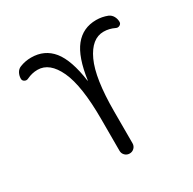

<svg xmlns="http://www.w3.org/2000/svg" viewBox="-162 -930 1079 1073"><g transform="rotate(-30 378.0 -393.0)"><path d="M419.9 -269.5V-64.5Q419.9 -46.9 407.7 -34.7Q395.5 -22.5 377.9 -22.5Q360.4 -22.5 348.1 -34.7Q335.9 -46.9 335.9 -64.5V-269.5Q335.9 -483.4 289.1 -584.5Q242.2 -685.5 165 -685.5Q128.9 -685.5 94.7 -668.9Q83 -663.1 71.3 -669.4Q59.6 -675.8 59.6 -688.5Q59.6 -708 68.8 -725.1Q78.1 -742.2 95.7 -749Q129.9 -762.7 168 -762.7Q253.9 -762.7 305.7 -699.2Q357.4 -634.8 377 -493.2Q377 -492.2 377.9 -492.2Q378.9 -492.2 378.9 -493.2Q398.4 -633.8 450.2 -698.2Q502 -762.7 587.9 -762.7Q625 -762.7 660.2 -749Q677.7 -741.2 687 -724.6Q696.3 -708 696.3 -688.5Q696.3 -675.8 684.6 -669.4Q672.9 -663.1 661.1 -668.9Q627 -685.5 590.8 -685.5Q513.7 -685.5 466.8 -584.5Q419.9 -483.4 419.9 -269.5Z"/></g></svg>

Font: Gen Jyuu Gothic Normal
Style: Regular
Weight: 300
Designer: [Source Han Sans]
Ryoko NISHIZUKA  (kana & ideographs); Paul D. Hunt (Latin, Greek & Cyrillic); Wenlong ZHANG  (bopomofo
Version: Version 1.002.20150607